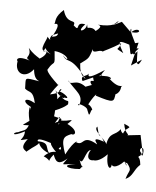

<svg xmlns="http://www.w3.org/2000/svg" viewBox="-68 -981 925 1140"><g transform="rotate(-5 394.5 -411.5)"><path d="M731 -25 748 -40 745 -148 667 -153C681 -161 653 -159 654 -223C723 -178 648 -219 633 -139C702 -170 630 -142 631 -193C594 -155 565 -185 537 -111C539 -134 461 -202 494 -220C500 -127 499 -200 525 -127C444 -173 487 -117 483 -115C398 -187 406 -106 358 -140C381 -142 358 -162 289 -72C272 -174 291 -178 336 -189C359 -175 380 -206 318 -251C376 -289 330 -260 273 -277C280 -238 236 -251 188 -196C218 -214 277 -242 265 -265C289 -228 294 -286 244 -263C294 -322 281 -294 248 -245C316 -299 277 -278 229 -312C222 -253 244 -293 252 -338C329 -354 332 -373 331 -364C343 -406 326 -367 291 -422C355 -454 259 -417 245 -362C273 -373 279 -425 264 -457C307 -387 313 -411 314 -409C366 -385 282 -470 280 -441C306 -489 321 -435 230 -435C278 -487 298 -496 284 -485C218 -573 226 -583 231 -586C276 -641 273 -587 280 -689C366 -665 364 -600 327 -660C350 -602 371 -662 449 -507C406 -547 431 -602 423 -601C484 -631 476 -626 508 -681C500 -648 548 -678 564 -661C566 -664 619 -675 678 -701C657 -654 631 -686 685 -641C655 -723 666 -719 725 -688C732 -629 710 -608 779 -660C750 -675 719 -596 770 -645C767 -616 744 -524 792 -593L724 -564L781 -695L760 -694L741 -762C820 -737 792 -798 741 -759C752 -792 736 -785 739 -755C712 -756 680 -725 745 -755C760 -732 743 -757 693 -827C639 -812 622 -804 674 -834C669 -821 636 -801 552 -822C545 -821 591 -815 533 -786C514 -824 451 -806 495 -795C518 -807 483 -780 486 -830C476 -788 409 -783 475 -831C412 -857 445 -780 406 -831C429 -869 364 -835 356 -927C297 -891 303 -865 293 -849C350 -858 256 -756 269 -774C249 -780 307 -792 310 -791C296 -754 245 -801 263 -744C279 -759 270 -732 244 -780C258 -775 167 -690 235 -694C194 -689 223 -699 228 -712C232 -683 287 -650 236 -686C222 -715 260 -670 168 -646C218 -645 168 -653 129 -721C144 -662 91 -674 127 -646C33 -695 51 -634 63 -649C46 -612 83 -611 61 -659C23 -586 84 -533 149 -592C146 -552 153 -531 174 -518C81 -550 98 -551 86 -482C108 -453 133 -471 136 -391C81 -437 57 -410 110 -371C107 -328 112 -369 103 -369C96 -345 93 -335 95 -289C50 -265 38 -271 89 -263C68 -229 58 -239 23 -228C-11 -231 -24 -201 63 -229C54 -174 -5 -178 76 -182C17 -131 59 -118 60 -108C122 -144 119 -133 145 -156C135 -160 143 -114 197 -85C173 -119 207 -151 134 -164C129 -185 166 -171 214 -145C206 -153 206 -127 253 -69C267 -66 293 -97 267 -99C298 -108 226 -97 267 -119C271 -44 240 -130 161 -72C222 -32 160 -26 221 -77C228 -42 236 -6 301 -47C250 3 270 -23 347 -7C265 -18 282 15 368 22C403 -15 385 51 371 -33C388 9 410 -85 443 -85C414 -56 416 -15 465 -24C419 -70 438 25 541 -51C520 35 558 61 563 -13C544 33 587 36 635 0C673 64 613 -15 652 13C677 63 659 50 633 104C681 92 683 56 728 28C733 -42 700 1 742 -39C711 -68 777 -98 746 -25C679 -71 708 -114 662 -8L770 -35ZM496 -491C462 -503 477 -469 500 -448C487 -467 510 -476 444 -462C390 -520 355 -468 345 -509C383 -438 432 -414 396 -354C373 -379 445 -346 443 -324C451 -293 447 -280 467 -320C486 -315 444 -387 440 -341C487 -406 515 -420 500 -404C607 -348 603 -357 619 -406C598 -400 642 -394 655 -442C592 -458 618 -402 661 -448C677 -458 645 -420 588 -500C602 -483 618 -517 528 -518C586 -536 504 -490 568 -551C481 -514 459 -512 471 -539C462 -521 415 -535 430 -497L494 -513Z"/></g></svg>

Font: Hussar Lance
Style: Regular
Weight: 700
Foundry: Cannot Into Space Fonts, PlusOne Fonts
Version: Version 2.27